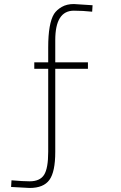

<svg xmlns="http://www.w3.org/2000/svg" viewBox="-20 -693 600 952"><path d="M254 60Q254 159 225 199Q196 239 127 239L35 234L37 201Q95 206 127 206Q178 206 198.5 174Q219 142 219 60V-352H150V-384H219V-458Q219 -577 248 -624Q261 -644 286 -658.5Q311 -673 346 -673L439 -667L437 -635Q391 -640 346 -640Q254 -640 254 -494V-384H416V-352H254Z"/></svg>

Font: Titillium Web[RUS by Daymarius]
Style: Regular
Weight: 200
Designer: Cyrillization by Daymarius
Foundry: Cyrillization by Daymarius
Version: Version 1.002 September 11, 2018